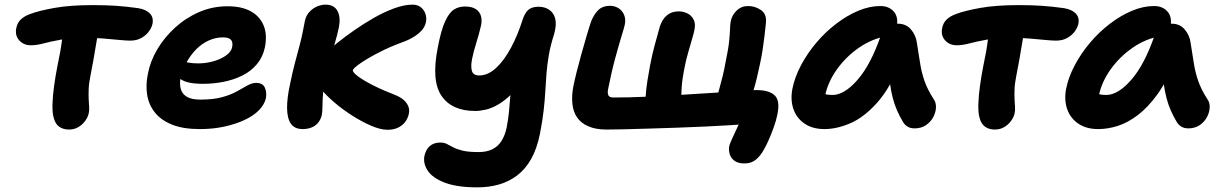

<svg xmlns="http://www.w3.org/2000/svg" viewBox="-20 -546 5279 827"><path d="M113 -351Q82 -351 63 -372Q44 -393 50 -424Q54 -447 69.5 -462Q85 -477 111 -486Q148 -500 215 -512Q282 -524 380 -524Q436 -524 480 -521Q524 -518 574 -511Q607 -506 624.5 -489Q642 -472 637 -444Q633 -426 620.5 -409.5Q608 -393 588 -382Q568 -371 541 -371Q524 -371 493.5 -374Q463 -377 426.5 -380Q390 -383 354 -383Q286 -383 241.5 -375Q197 -367 167.5 -359Q138 -351 113 -351ZM277 12Q253 12 236 0.5Q219 -11 212 -36Q205 -59 206 -96Q207 -133 213 -176Q219 -219 227 -260Q241 -325 246.5 -369.5Q252 -414 257 -442L410 -450Q409 -443 404.5 -418Q400 -393 394.5 -359Q389 -325 382.5 -288.5Q376 -252 370 -222Q363 -188 362 -162.5Q361 -137 362 -118Q363 -99 364 -84.5Q365 -70 362 -57Q358 -40 346 -24Q334 -8 316.5 2Q299 12 277 12Z M841 10Q769 10 721.5 -9Q674 -28 647.5 -61Q621 -94 614 -137Q607 -180 617 -228Q627 -282 657.5 -333.5Q688 -385 734 -427Q780 -469 837.5 -494Q895 -519 961 -519Q1020 -519 1059 -498Q1098 -477 1115 -437.5Q1132 -398 1121 -342Q1112 -300 1086.5 -269.5Q1061 -239 1023.5 -220.5Q986 -202 942.5 -193.5Q899 -185 854 -185Q785 -185 757.5 -205.5Q730 -226 734 -250Q737 -264 745.5 -271.5Q754 -279 769 -279Q779 -279 794 -276Q809 -273 835 -273Q867 -273 899 -282Q931 -291 953.5 -307Q976 -323 980 -343Q984 -364 975 -374.5Q966 -385 940 -385Q909 -385 879 -371.5Q849 -358 824.5 -333Q800 -308 782.5 -275.5Q765 -243 757 -206Q753 -183 759 -162Q765 -141 785 -129Q805 -117 843 -117Q899 -117 937 -127.5Q975 -138 1000.5 -152.5Q1026 -167 1046 -178Q1066 -189 1083 -189Q1112 -189 1121 -168Q1130 -147 1125 -122Q1119 -96 1096 -72Q1073 -48 1035 -30Q997 -12 947.5 -1Q898 10 841 10Z M1649 13Q1619 13 1578.5 -4.5Q1538 -22 1496.5 -48.5Q1455 -75 1420 -105Q1385 -135 1366 -159Q1351 -178 1343.5 -200Q1336 -222 1341 -245Q1345 -264 1356.5 -284.5Q1368 -305 1390 -325Q1404 -338 1434.5 -362.5Q1465 -387 1505 -415Q1545 -443 1589.5 -468.5Q1634 -494 1677.5 -510Q1721 -526 1757 -526Q1779 -526 1793 -514.5Q1807 -503 1812.5 -486.5Q1818 -470 1815 -453Q1810 -424 1783 -402Q1756 -380 1721 -367Q1660 -345 1610 -319Q1560 -293 1531 -272.5Q1502 -252 1500 -244Q1498 -235 1523 -216.5Q1548 -198 1590 -177Q1632 -156 1682 -137Q1700 -130 1714.5 -119Q1729 -108 1737 -92Q1745 -76 1741 -56Q1737 -36 1724.5 -20Q1712 -4 1693 4.5Q1674 13 1649 13ZM1284 10Q1249 10 1233 -13Q1217 -36 1216.5 -80Q1216 -124 1230 -187Q1239 -232 1250 -273.5Q1261 -315 1271 -352.5Q1281 -390 1286 -419Q1288 -427 1289.5 -436.5Q1291 -446 1293 -455Q1298 -479 1313 -495Q1328 -511 1346.5 -518.5Q1365 -526 1382 -526Q1419 -526 1433.5 -499Q1448 -472 1440 -430Q1433 -396 1422 -359Q1411 -322 1400.5 -287.5Q1390 -253 1384 -225Q1374 -176 1371.5 -143.5Q1369 -111 1369 -89Q1369 -67 1366 -50Q1361 -30 1349.5 -16.5Q1338 -3 1321 3.5Q1304 10 1284 10Z M2036 261Q1949 261 1896.5 241Q1844 221 1823 190Q1802 159 1808 126Q1814 98 1831.5 83Q1849 68 1876 68Q1893 68 1904.5 74Q1916 80 1932 88.5Q1948 97 1973 103Q1998 109 2042 109Q2077 109 2101.5 96.5Q2126 84 2140.5 60.5Q2155 37 2162 5Q2169 -32 2172 -61.5Q2175 -91 2177 -119.5Q2179 -148 2182.5 -180Q2186 -212 2194 -252L2245 -218Q2215 -172 2185 -142.5Q2155 -113 2127 -96.5Q2099 -80 2073.5 -74Q2048 -68 2027 -68Q1926 -68 1881.5 -133.5Q1837 -199 1866 -343Q1880 -417 1897.5 -454.5Q1915 -492 1935.5 -505Q1956 -518 1982 -518Q2013 -518 2030 -506.5Q2047 -495 2052 -475.5Q2057 -456 2051 -432Q2043 -398 2031.5 -361.5Q2020 -325 2013.5 -293Q2007 -261 2012.5 -241Q2018 -221 2044 -221Q2082 -221 2117 -253.5Q2152 -286 2181 -340.5Q2210 -395 2230 -458Q2240 -490 2255.5 -503.5Q2271 -517 2300 -517Q2326 -517 2345.5 -504Q2365 -491 2371.5 -465.5Q2378 -440 2367 -400Q2351 -350 2344 -309Q2337 -268 2334 -231Q2331 -194 2329 -156Q2327 -118 2322 -73Q2317 -28 2306 29Q2293 94 2268 138.5Q2243 183 2207 210Q2171 237 2128 249Q2085 261 2036 261Z M3187 158Q3159 158 3143.5 146.5Q3128 135 3123 117.5Q3118 100 3121 83Q3124 73 3131.5 55.5Q3139 38 3150 15.5Q3161 -7 3171 -31L3181 -11Q3164 -9 3120.5 -6.5Q3077 -4 3018.5 -1Q2960 2 2896 4Q2832 6 2771.5 8Q2711 10 2663.5 11Q2616 12 2592 12Q2546 12 2514 -2Q2482 -16 2465.5 -40.5Q2449 -65 2445.5 -98.5Q2442 -132 2449 -171Q2454 -197 2463.5 -235Q2473 -273 2484.5 -314Q2496 -355 2507 -392.5Q2518 -430 2527 -456Q2540 -487 2558.5 -504Q2577 -521 2607 -521Q2628 -521 2644.5 -510.5Q2661 -500 2668.5 -481Q2676 -462 2671 -439Q2669 -429 2657.5 -391.5Q2646 -354 2630 -295.5Q2614 -237 2599 -161Q2596 -145 2600.5 -135.5Q2605 -126 2622 -126Q2689 -126 2766.5 -129.5Q2844 -133 2921.5 -138Q2999 -143 3065.5 -147Q3132 -151 3178 -154.5Q3224 -158 3238 -158Q3294 -158 3317.5 -134.5Q3341 -111 3328 -51Q3323 -26 3312.5 3Q3302 32 3291 57Q3280 82 3271 97Q3256 125 3236 141.5Q3216 158 3187 158ZM2760 -64Q2759 -96 2761 -129.5Q2763 -163 2768.5 -197.5Q2774 -232 2780 -264Q2788 -306 2799 -348Q2810 -390 2822 -431Q2832 -463 2852.5 -480Q2873 -497 2903 -497Q2923 -497 2940.5 -488.5Q2958 -480 2967.5 -462Q2977 -444 2971 -417Q2970 -409 2962 -381.5Q2954 -354 2944 -319.5Q2934 -285 2928 -252Q2918 -202 2916 -167.5Q2914 -133 2914.5 -111Q2915 -89 2913 -73ZM3211 -118 3064 -111Q3069 -129 3076.5 -156.5Q3084 -184 3092 -215.5Q3100 -247 3105 -277Q3117 -333 3120.5 -367.5Q3124 -402 3124.5 -421.5Q3125 -441 3127 -452Q3132 -480 3152.5 -500Q3173 -520 3202 -520Q3233 -520 3258 -502.5Q3283 -485 3279 -447Q3276 -417 3272.5 -387.5Q3269 -358 3264.5 -329.5Q3260 -301 3254 -273Q3247 -240 3240.5 -212.5Q3234 -185 3227 -162Q3220 -139 3211 -118Z M3531 10Q3480 10 3445.5 -13.5Q3411 -37 3397.5 -76.5Q3384 -116 3393 -163Q3403 -214 3430.5 -265.5Q3458 -317 3496.5 -362.5Q3535 -408 3581.5 -443.5Q3628 -479 3676.5 -499.5Q3725 -520 3772 -520Q3809 -520 3830 -496Q3851 -472 3842 -428Q3839 -412 3828 -403Q3817 -394 3803 -391Q3737 -380 3680.5 -341Q3624 -302 3585 -247.5Q3546 -193 3534 -134Q3531 -117 3530.5 -102.5Q3530 -88 3534 -66L3486 -168Q3507 -150 3524 -143.5Q3541 -137 3566 -137Q3617 -137 3674 -202.5Q3731 -268 3774 -393Q3783 -417 3804 -430.5Q3825 -444 3847 -444Q3883 -444 3904 -419Q3925 -394 3929 -363Q3937 -315 3943 -275Q3949 -235 3962 -197.5Q3975 -160 4001 -120Q4012 -105 4011.5 -84Q4011 -63 4000 -42Q3989 -21 3968.5 -7Q3948 7 3919 7Q3902 7 3889.5 -0.5Q3877 -8 3870 -20Q3855 -45 3844 -70Q3833 -95 3825.5 -123.5Q3818 -152 3813 -189Q3808 -226 3805 -274L3859 -278Q3814 -166 3758 -103.5Q3702 -41 3643.5 -15.5Q3585 10 3531 10Z M4101 -351Q4070 -351 4051 -372Q4032 -393 4038 -424Q4042 -447 4057.5 -462Q4073 -477 4099 -486Q4136 -500 4203 -512Q4270 -524 4368 -524Q4424 -524 4468 -521Q4512 -518 4562 -511Q4595 -506 4612.5 -489Q4630 -472 4625 -444Q4621 -426 4608.5 -409.5Q4596 -393 4576 -382Q4556 -371 4529 -371Q4512 -371 4481.5 -374Q4451 -377 4414.5 -380Q4378 -383 4342 -383Q4274 -383 4229.5 -375Q4185 -367 4155.5 -359Q4126 -351 4101 -351ZM4265 12Q4241 12 4224 0.5Q4207 -11 4200 -36Q4193 -59 4194 -96Q4195 -133 4201 -176Q4207 -219 4215 -260Q4229 -325 4234.5 -369.5Q4240 -414 4245 -442L4398 -450Q4397 -443 4392.5 -418Q4388 -393 4382.5 -359Q4377 -325 4370.5 -288.5Q4364 -252 4358 -222Q4351 -188 4350 -162.5Q4349 -137 4350 -118Q4351 -99 4352 -84.5Q4353 -70 4350 -57Q4346 -40 4334 -24Q4322 -8 4304.5 2Q4287 12 4265 12Z M4710 10Q4659 10 4624.5 -13.5Q4590 -37 4576.5 -76.5Q4563 -116 4572 -163Q4582 -214 4609.5 -265.5Q4637 -317 4675.5 -362.5Q4714 -408 4760.5 -443.5Q4807 -479 4855.5 -499.5Q4904 -520 4951 -520Q4988 -520 5009 -496Q5030 -472 5021 -428Q5018 -412 5007 -403Q4996 -394 4982 -391Q4916 -380 4859.5 -341Q4803 -302 4764 -247.5Q4725 -193 4713 -134Q4710 -117 4709.5 -102.5Q4709 -88 4713 -66L4665 -168Q4686 -150 4703 -143.5Q4720 -137 4745 -137Q4796 -137 4853 -202.5Q4910 -268 4953 -393Q4962 -417 4983 -430.5Q5004 -444 5026 -444Q5062 -444 5083 -419Q5104 -394 5108 -363Q5116 -315 5122 -275Q5128 -235 5141 -197.5Q5154 -160 5180 -120Q5191 -105 5190.5 -84Q5190 -63 5179 -42Q5168 -21 5147.5 -7Q5127 7 5098 7Q5081 7 5068.5 -0.5Q5056 -8 5049 -20Q5034 -45 5023 -70Q5012 -95 5004.5 -123.5Q4997 -152 4992 -189Q4987 -226 4984 -274L5038 -278Q5005 -194 4964.5 -138.5Q4924 -83 4880.5 -50Q4837 -17 4794 -3.5Q4751 10 4710 10Z"/></svg>

Font: Shantell Sans Light
Style: Bold Italic
Weight: 700
Italic angle: -11°
Version: Version 1.011;[c5ecc13dd]